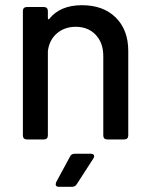

<svg xmlns="http://www.w3.org/2000/svg" viewBox="-20 -536 582 738"><path d="M473 -340V-15Q473 -8 469 -4Q465 0 458 0H392Q385 0 381 -4Q377 -8 377 -15V-321Q377 -371 348 -402Q319 -433 271 -433Q228 -433 198.5 -407.5Q169 -382 164 -339V-15Q164 -8 160 -4Q156 0 149 0H83Q76 0 72 -4Q68 -8 68 -15V-494Q68 -501 72 -505Q76 -509 83 -509H149Q156 -509 160 -505Q164 -501 164 -494V-466Q164 -463 166 -462Q168 -461 169 -463Q211 -516 295 -516Q377 -516 425 -468.5Q473 -421 473 -340ZM194 172 196 164 249 66Q254 55 267 55H329Q335 55 338.5 57.5Q342 60 342 64Q342 68 339 73L275 172Q269 182 257 182H206Q194 182 194 172Z"/></svg>

Font: Barlow_Medium_SS
Style: Regular
Weight: 500
Designer: Jeremy Tribby
Foundry: Jeremy Tribby
Version: Version 1.101 August 23, 2024